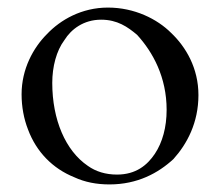

<svg xmlns="http://www.w3.org/2000/svg" viewBox="-20 -474 580 507"><path d="M37 -225C37 -192 43 -160 54 -132C76 -73 119 -29 176 -6C204 7 235 13 269 13C343 13 398 -17 438 -54C474 -94 504 -150 504 -223C504 -294 471 -350 432 -387C395 -424 335 -454 265 -454C196 -454 140 -422 104 -384C68 -348 37 -292 37 -225ZM118 -255C118 -298 129 -340 150 -368C168 -397 201 -422 247 -422C290 -422 317 -403 342 -382C384 -336 420 -270 420 -184C420 -138 409 -98 389 -68C369 -38 339 -13 289 -13C259 -13 233 -21 212 -36C153 -76 118 -158 118 -255Z"/></svg>

Font: fbb
Style: Regular
Weight: 400
Designer: David J. Perry, Michael Sharpe
Version: Version 1.045